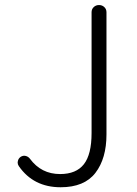

<svg xmlns="http://www.w3.org/2000/svg" viewBox="-20 -749 557 781"><path d="M226.6 12.7Q116.2 12.7 56.6 -73.2Q51.8 -80.1 51.8 -87.9Q51.8 -90.8 52.7 -93.8Q54.7 -104.5 64.5 -111.3Q74.2 -117.2 84.5 -114.7Q94.7 -112.3 101.6 -103.5Q147.5 -41 224.6 -41Q290 -41 321.3 -81.1Q352.5 -121.1 352.5 -208V-699.2Q352.5 -711.9 361.3 -720.2Q370.1 -728.5 382.8 -728.5Q395.5 -728.5 404.3 -720.2Q413.1 -711.9 413.1 -699.2V-202.1Q413.1 -104.5 368.2 -45.9Q323.2 12.7 226.6 12.7Z"/></svg>

Font: Gen Jyuu Gothic Light
Style: Regular
Weight: 200
Designer: [Source Han Sans]
Ryoko NISHIZUKA  (kana & ideographs); Paul D. Hunt (Latin, Greek & Cyrillic); Wenlong ZHANG  (bopomofo
Version: Version 1.002.20150607